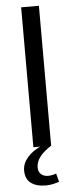

<svg xmlns="http://www.w3.org/2000/svg" viewBox="-60 -731 377 957"><g transform="rotate(-5 128.5 -252.5)"><path d="M173.1 -700V0H84.2V-700ZM129.6 195.2Q82.4 195.2 55.3 174.6Q28.1 154 28.1 111.3Q28.1 77.1 53.8 46.9Q79.5 16.7 126.5 -4.3L173.1 0Q135.3 24 115.9 49.2Q96.5 74.5 96.5 102Q96.5 123.7 109.8 136.1Q123.1 148.4 145.1 148.4Q165.8 148.4 185.7 140.5L196.8 182.4Q182.6 187.7 165.2 191.4Q147.8 195.2 129.6 195.2Z"/></g></svg>

Font: Pathway Extreme 8pt Thin
Style: Regular
Weight: 100
Designer: Eduardo Rodriguez Tunni
Foundry: Eduardo Rodriguez Tunni
Version: Version 1.000